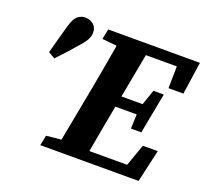

<svg xmlns="http://www.w3.org/2000/svg" viewBox="-117 -815 1027 956"><g transform="rotate(20 396.5 -337.0)"><path d="M186 0 197 -54 276 -62 330 -347Q341 -409 352.5 -471Q364 -533 374 -595L296 -603L307 -657H793L768 -485H689L691 -601H527L483 -366H595L623 -447H678L637 -232H582L585 -308H472Q460 -245 448.5 -182Q437 -119 426 -56H626L667 -172H746L707 0ZM69 -450Q79 -487 89.5 -526.5Q100 -566 110 -600Q122 -644 140 -659Q158 -674 180 -674Q206 -674 224 -658.5Q242 -643 242 -617Q242 -597 232 -578.5Q222 -560 201 -537Q178 -510 154 -483.5Q130 -457 104 -430Z"/></g></svg>

Font: Source Serif Pro
Style: Bold Italic
Weight: 700
Italic angle: -12°
Designer: Frank Grießhammer
Foundry: Adobe Systems Incorporated
Version: Version 3.001;hotconv 1.0.111;makeotfexe 2.5.65597